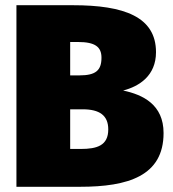

<svg xmlns="http://www.w3.org/2000/svg" viewBox="-20 -716 662 736"><path d="M452 -369C514 -385 578 -426 578 -516C578 -652 455 -696 260 -696H43V0H287C470 0 607 -41 607 -206C607 -315 528 -353 452 -369ZM279 -555C345 -555 369 -536 369 -495C369 -446 347 -427 284 -427H249V-555ZM289 -145H249V-297H297C361 -297 395 -274 395 -220C395 -158 352 -145 289 -145Z"/></svg>

Font: Fira Sans Heavy
Style: Regular
Weight: 900
Designer: bBox Type GmbH & Carrois Corporate GbR & Edenspiekermann AG
Foundry: bBox Type GmbH & Carrois Corporate GbR & Edenspiekermann AG
Version: Version 4.300;PS 004.300;hotconv 1.0.88;makeotf.lib2.5.64775